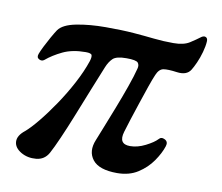

<svg xmlns="http://www.w3.org/2000/svg" viewBox="-67 -640 846 733"><g transform="rotate(10 355.5 -273.0)"><path d="M430 12Q360 12 335 -20Q310 -52 329 -98Q335 -113 349.5 -149.5Q364 -186 382 -232Q400 -278 415.5 -322Q431 -366 438 -394Q442 -408 435 -417Q428 -426 390 -426Q351 -426 337.5 -413Q324 -400 315 -378Q297 -334 276 -281.5Q255 -229 234.5 -177.5Q214 -126 195.5 -84Q177 -42 165 -20Q149 9 116.5 12Q84 15 58 0Q31 -16 30 -39.5Q29 -63 57 -85Q76 -101 103.5 -134.5Q131 -168 160.5 -211.5Q190 -255 215 -302Q240 -349 254 -391Q259 -407 256.5 -414.5Q254 -422 233 -422Q181 -422 144.5 -404.5Q108 -387 82 -365Q73 -358 62 -364Q51 -370 57 -385Q61 -396 70.5 -415Q80 -434 91 -453.5Q102 -473 110 -485Q127 -509 178 -519Q229 -529 292 -529Q356 -529 400 -525.5Q444 -522 480 -518Q516 -514 556 -514Q596 -514 618.5 -528.5Q641 -543 654 -553Q665 -562 673.5 -558.5Q682 -555 681 -542Q680 -524 673.5 -500.5Q667 -477 658 -457Q649 -437 642 -426Q627 -402 589 -407Q553 -412 536 -409Q519 -406 509 -382Q502 -366 491 -334.5Q480 -303 468 -266.5Q456 -230 445.5 -198Q435 -166 430 -148Q415 -98 461 -98Q490 -98 520.5 -113.5Q551 -129 564 -143Q573 -154 587.5 -146.5Q602 -139 596 -121Q587 -93 565.5 -62Q544 -31 510.5 -9.5Q477 12 430 12Z"/></g></svg>

Font: Zen Old Mincho Black
Style: Regular
Weight: 900
Designer: Yoshimichi Ohira
Foundry: Positype
Version: Version 1.001